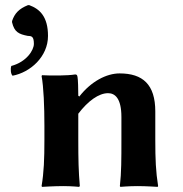

<svg xmlns="http://www.w3.org/2000/svg" viewBox="-20 -725 713 748"><path d="M585 -180V-291C585 -396 536 -439 446 -439C395 -439 335 -408 289 -349L285 -352C285 -375 284 -417 282 -425C281 -432 279 -435 273 -435C244 -430 179 -430 144 -432L142 -429C150 -386 153 -310 153 -235V-180C153 -105 151 -54 142 0L144 3C144 3 191 0 226 0C260 0 288 3 288 3L291 0C286 -57 285 -104 285 -180V-282C323 -332 365 -362 401 -362C428 -362 453 -342 453 -269V-180C453 -105 453 -53 447 0L449 3C449 3 481 0 516 0C550 0 594 3 594 3L596 0C587 -57 585 -104 585 -180ZM27 -638C36 -600 53 -592 89 -585C104 -585 112 -582 112 -554C112 -530 84 -484 24 -468C20 -456 22 -436 29 -430C98 -443 167 -504 167 -585C167 -660 135 -690 94 -705H89C54 -691 37 -673 27 -643Z"/></svg>

Font: Libertinus Sans
Style: Bold
Weight: 700
Designer: Philipp H. Poll, Khaled Hosny
Foundry: Caleb Maclennan
Version: Version 7.050;RELEASE